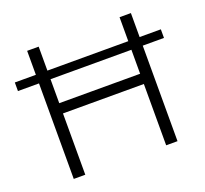

<svg xmlns="http://www.w3.org/2000/svg" viewBox="-121 -843 1051 986"><g transform="rotate(-20 404.5 -350.0)"><path d="M6 -522V-569H804V-522ZM121 0V-700H184V-391H626V-700H688V0H626V-335H184V0Z"/></g></svg>

Font: REM ExtraLight
Style: Regular
Weight: 250
Designer: Octavio Pardo
Foundry: Ashler Design
Version: Version 1.005;gftools[0.9.28]